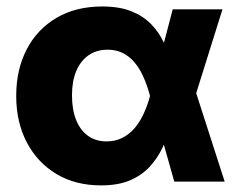

<svg xmlns="http://www.w3.org/2000/svg" viewBox="-20 -558 736 590"><path d="M290.5 11.7Q211.9 11.7 153.3 -23.4Q94.7 -58.6 62.3 -120.6Q29.8 -182.6 29.8 -263.2Q29.8 -344.7 62.3 -406.7Q94.7 -468.8 154.1 -503.4Q213.4 -538.1 294.4 -538.1Q346.2 -538.1 382.8 -523.7Q419.4 -509.3 443.8 -484.4Q468.3 -459.5 483.6 -427Q499 -394.5 508.3 -359.4H546.4L580.6 -278.8L670.4 0H515.6L440.4 -265.6Q431.6 -297.9 419.9 -323.5Q408.2 -349.1 392.6 -367.2Q377 -385.3 356.7 -395.3Q336.4 -405.3 311 -405.3Q276.9 -405.3 252.2 -388.2Q227.5 -371.1 214.4 -339.8Q201.2 -308.6 201.2 -265.1Q201.2 -221.2 213.9 -189.5Q226.6 -157.7 250.5 -140.6Q274.4 -123.5 307.6 -123.5Q333.5 -123.5 355 -134Q376.5 -144.5 392.8 -163.3Q409.2 -182.1 421.1 -207.8Q433.1 -233.4 440.9 -262.7L510.7 -529.3H663.6L580.1 -262.7L544.9 -175.8H505.9Q495.6 -138.7 479.7 -105Q463.9 -71.3 439.2 -44.9Q414.6 -18.6 378.4 -3.4Q342.3 11.7 290.5 11.7Z"/></svg>

Font: Inter 24pt ExtraBold
Style: Regular
Weight: 800
Designer: Rasmus Andersson
Foundry: rsms
Version: Version 4.001;git-66647c0bb